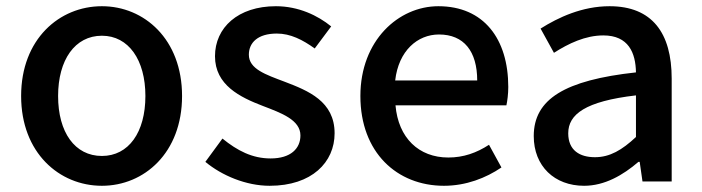

<svg xmlns="http://www.w3.org/2000/svg" viewBox="-20 -584 2258 618"><path d="M308 14C444 14 566 -92 566 -275C566 -458 444 -564 308 -564C171 -564 48 -458 48 -275C48 -92 171 14 308 14ZM308 -82C221 -82 167 -158 167 -275C167 -391 221 -469 308 -469C394 -469 448 -391 448 -275C448 -158 394 -82 308 -82Z M848 14C984 14 1057 -62 1057 -155C1057 -258 972 -292 896 -321C835 -344 781 -362 781 -408C781 -446 809 -476 871 -476C915 -476 954 -456 993 -428L1046 -499C1003 -534 941 -564 868 -564C746 -564 672 -495 672 -403C672 -310 753 -271 826 -243C886 -220 947 -198 947 -148C947 -106 916 -74 851 -74C792 -74 744 -99 696 -138L641 -63C694 -19 772 14 848 14Z M1409 14C1480 14 1544 -11 1594 -45L1554 -118C1514 -92 1472 -77 1423 -77C1328 -77 1262 -140 1253 -245H1610C1613 -259 1616 -281 1616 -304C1616 -459 1537 -564 1391 -564C1263 -564 1140 -454 1140 -275C1140 -93 1258 14 1409 14ZM1252 -325C1263 -421 1324 -473 1393 -473C1473 -473 1516 -419 1516 -325Z M1860 14C1926 14 1985 -20 2035 -63H2039L2048 0H2142V-331C2142 -478 2079 -564 1942 -564C1854 -564 1777 -528 1720 -492L1763 -414C1810 -444 1864 -470 1922 -470C2003 -470 2026 -414 2027 -351C1798 -326 1698 -265 1698 -146C1698 -49 1765 14 1860 14ZM1895 -78C1846 -78 1809 -100 1809 -155C1809 -216 1864 -258 2027 -277V-143C1982 -101 1943 -78 1895 -78Z"/></svg>

Font: Noto Sans CJK HK Medium
Style: Regular
Weight: 500
Designer: Ryoko NISHIZUKA 西塚涼子 (kana, bopomofo & ideographs); Paul D. Hunt (Latin, Greek & Cyrillic); Sandoll Communications 산돌커뮤니
Foundry: Adobe
Version: Version 2.004;hotconv 1.0.118;makeotfexe 2.5.65603